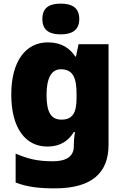

<svg xmlns="http://www.w3.org/2000/svg" viewBox="-20 -796 683 1056"><path d="M314 -776C258 -776 213 -759 213 -691C213 -625 258 -607 314 -607C369 -607 416 -625 416 -691C416 -759 369 -776 314 -776ZM243 -563C124 -563 42 -463 42 -276C42 -89 122 10 240 10C316 10 360 -26 386 -70H392C388 -43 386 -18 386 -1V9C386 62 348 91 271 91C184 91 133 77 66 49V208C129 232 193 240 282 240C482 240 577 157 577 1V-553H412L398 -485H394C365 -529 320 -563 243 -563ZM315 -415C383 -415 401 -365 401 -279V-256C401 -177 380 -138 318 -138C262 -138 236 -177 236 -273C236 -366 262 -415 315 -415Z"/></svg>

Font: Noto Sans Gujarati Black
Style: Regular
Weight: 900
Designer: Jelle Bosma - Monotype Design Team, Universal Thirst
Foundry: Monotype Imaging Inc.
Version: Version 2.106